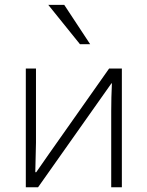

<svg xmlns="http://www.w3.org/2000/svg" viewBox="-20 -790 621 810"><path d="M88.9 0V-501H131.8V-187.5Q129.9 -81.1 128.9 -63.5H132.8L186.5 -140.6L440.4 -501H494.1V0H449.2V-321.3Q449.2 -377.9 452.1 -438.5H450.2L403.3 -372.1L140.6 0ZM183.6 -769.5H251L360.4 -603.5H317.4Z"/></svg>

Font: Gothic A1 ExtraLight
Style: Regular
Weight: 275
Designer: HanYang I&C Co.,Ltd.
Foundry: HanYang I&C Co.,Ltd.
Version: Version 2.50